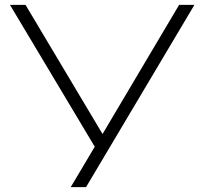

<svg xmlns="http://www.w3.org/2000/svg" viewBox="-20 -770 835 790"><path d="M271 0 381 -185H382L717 -750H780L334 0ZM391 -131 21 -750H85L419 -190Z"/></svg>

Font: Unbounded ExtraLight
Style: Regular
Weight: 250
Designer: Luke Prowse, Jean-Baptiste Morizot, Fátima Lázaro, Florian Runge
Foundry: NaN
Version: Version 1.701;gftools[0.9.28.dev5+ged2979d]